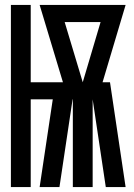

<svg xmlns="http://www.w3.org/2000/svg" viewBox="-20 -755 540 775"><path d="M24 0V-735H104V-423H234L140 -735H487L394 -423H424L487 0H407L354 -354V0H274V-354H273L220 0H140L193 -354H104V0ZM314 -423 386 -666H241Z"/></svg>

Font: Iosevka Fixed
Style: Bold
Weight: 700
Monospace: yes
Designer: Belleve Invis
Foundry: Belleve Invis
Version: Version 32.3.0